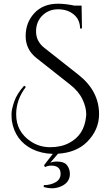

<svg xmlns="http://www.w3.org/2000/svg" viewBox="-20 -734 589 1033"><path d="M119 -266Q67 -198 67 -119Q67 -25 146 27Q192 58 250.5 58Q309 58 352 35Q433 -7 443 -106Q444 -113 444 -120Q444 -157 423.5 -200Q403 -243 357 -279L177 -421Q118 -467 118 -540Q118 -613 165 -663.5Q212 -714 292 -714Q332 -714 379 -704H419L421 -581H411Q410 -629 376.5 -656.5Q343 -684 292.5 -684Q242 -684 208 -650.5Q174 -617 174 -564.5Q174 -512 218 -477L403 -331Q513 -244 513 -120Q513 -35 448 30Q390 87 292 93L251 141Q267 135 284 135Q326 135 341 155.5Q356 176 356 202Q356 246 312 267Q286 279 261.5 279Q237 279 215 272L216 262Q252 262 279 246.5Q306 231 306 201Q306 157 255 157Q238 157 222 165L217 155L264 94Q202 92 153 68Q62 22 44 -82Q42 -97 42 -121Q42 -145 56.5 -187.5Q71 -230 110 -273Z"/></svg>

Font: Cinzel Decorative
Style: Regular
Weight: 400
Designer: Natanael Gama
Version: Version 1.001;PS 001.001;hotconv 1.0.56;makeotf.lib2.0.21325